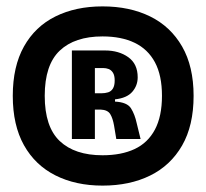

<svg xmlns="http://www.w3.org/2000/svg" viewBox="-20 -735 646 601"><path d="M301 -154Q217 -154 153.5 -186Q90 -218 55 -280.5Q20 -343 20 -435Q20 -527 55 -589.5Q90 -652 153.5 -683.5Q217 -715 301 -715Q386 -715 450 -683.5Q514 -652 550 -589.5Q586 -527 586 -435Q586 -342 550 -279.5Q514 -217 450 -185.5Q386 -154 301 -154ZM301 -249Q360 -249 401.5 -268.5Q443 -288 465 -329.5Q487 -371 487 -435Q487 -499 465 -540Q443 -581 401.5 -601Q360 -621 301 -621Q214 -621 167 -576.5Q120 -532 120 -435Q120 -338 167 -293.5Q214 -249 301 -249ZM205 -300V-577H309Q352 -577 381.5 -556Q411 -535 411 -493Q411 -467 394 -447.5Q377 -428 340 -424V-417Q378 -415 390 -396Q402 -377 408 -349L420 -300H344L337 -342Q333 -365 325 -378Q317 -391 295 -392H277V-300ZM277 -443H297Q309 -443 318.5 -446Q328 -449 333.5 -458Q339 -467 339 -483Q339 -499 333.5 -507.5Q328 -516 320 -519Q312 -522 303 -522H277Z"/></svg>

Font: Bricolage Grotesque 36pt SemiCondensed
Style: Bold
Weight: 700
Width: 4
Designer: Mathieu Triay
Foundry: Atelier Triay
Version: Version 1.001;gftools[0.9.33.dev8+g029e19f]